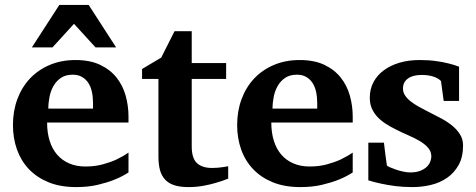

<svg xmlns="http://www.w3.org/2000/svg" viewBox="-20 -742 1917 774"><path d="M355 -326.2Q355 -350.1 350.6 -371.1Q346.2 -392.1 336.2 -407.5Q326.2 -422.9 310.5 -431.9Q294.9 -440.9 272.9 -440.9Q245.1 -440.9 226.3 -428.5Q207.5 -416 196 -396.2Q184.6 -376.5 179.7 -352.1Q174.8 -327.6 174.8 -304.2H355ZM498 -46.9Q472.2 -29.8 439.9 -17.1Q412.1 -5.9 373.5 3.2Q335 12.2 287.1 12.2Q223.1 12.2 175.5 -7.3Q127.9 -26.9 95.9 -60.8Q64 -94.7 48.1 -140.1Q32.2 -185.5 32.2 -237.8Q32.2 -294.4 50 -342.5Q67.9 -390.6 100.8 -425.5Q133.8 -460.4 180.4 -480.2Q227.1 -500 284.2 -500Q342.8 -500 383.5 -480.7Q424.3 -461.4 449.7 -429.4Q475.1 -397.5 486.6 -356.4Q498 -315.4 498 -272V-248H169.9Q169.9 -207 180.2 -174.3Q190.4 -141.6 210.2 -118.7Q230 -95.7 258.8 -83.3Q287.6 -70.8 324.2 -70.8Q362.3 -70.8 393.8 -79.3Q425.3 -87.9 448.7 -98.6Q475.6 -111.3 498 -127ZM365.2 -550.8 278.3 -646 191.4 -550.8H108.4L219.2 -722.2H337.4L448.2 -550.8Z M899.9 -22Q876.5 -12.2 850.1 -4.9Q827.6 2 799.1 7.1Q770.5 12.2 739.7 12.2Q706.5 12.2 683.3 4.9Q660.2 -2.4 645.8 -17.8Q631.3 -33.2 625 -56.2Q618.7 -79.1 618.7 -110.8V-423.8H552.7V-463.9L629.9 -509.8L683.6 -616.2H752.9V-487.8H891.6V-423.8H752.9V-151.9Q752.9 -104 773.9 -84.5Q794.9 -64.9 835 -64.9Q846.7 -64.9 858.4 -65.9Q870.1 -66.9 879.4 -68.4Q890.1 -69.8 899.9 -71.8Z M1258.8 -326.2Q1258.8 -350.1 1254.4 -371.1Q1250 -392.1 1240 -407.5Q1230 -422.9 1214.4 -431.9Q1198.7 -440.9 1176.8 -440.9Q1148.9 -440.9 1130.1 -428.5Q1111.3 -416 1099.9 -396.2Q1088.4 -376.5 1083.5 -352.1Q1078.6 -327.6 1078.6 -304.2H1258.8ZM1401.9 -46.9Q1376 -29.8 1343.8 -17.1Q1315.9 -5.9 1277.3 3.2Q1238.8 12.2 1190.9 12.2Q1127 12.2 1079.3 -7.3Q1031.7 -26.9 999.8 -60.8Q967.8 -94.7 951.9 -140.1Q936 -185.5 936 -237.8Q936 -294.4 953.9 -342.5Q971.7 -390.6 1004.6 -425.5Q1037.6 -460.4 1084.2 -480.2Q1130.9 -500 1188 -500Q1246.6 -500 1287.4 -480.7Q1328.1 -461.4 1353.5 -429.4Q1378.9 -397.5 1390.4 -356.4Q1401.9 -315.4 1401.9 -272V-248H1073.7Q1073.7 -207 1084 -174.3Q1094.2 -141.6 1114 -118.7Q1133.8 -95.7 1162.6 -83.3Q1191.4 -70.8 1228 -70.8Q1266.1 -70.8 1297.6 -79.3Q1329.1 -87.9 1352.5 -98.6Q1379.4 -111.3 1401.9 -127Z M1830.6 -335H1768.6L1757.8 -415Q1748 -426.3 1727.5 -433.1Q1707 -439.9 1679.7 -439.9Q1644.5 -439.9 1624.5 -425.5Q1604.5 -411.1 1604.5 -384.8Q1604.5 -370.1 1612.8 -357.4Q1621.1 -344.7 1635.3 -333.5Q1649.4 -322.3 1667.5 -312.3Q1685.5 -302.2 1705.6 -292Q1730.5 -279.3 1755.9 -266.1Q1781.2 -252.9 1801.3 -236.8Q1821.3 -220.7 1834 -200.9Q1846.7 -181.2 1846.7 -155.8Q1846.7 -108.4 1828.6 -76.4Q1810.5 -44.4 1781.7 -24.7Q1752.9 -4.9 1716.3 3.7Q1679.7 12.2 1642.6 12.2Q1605.5 12.2 1573.5 8.1Q1541.5 3.9 1517.1 -1.5Q1488.8 -7.3 1464.8 -15.1V-167H1527.8Q1528.8 -156.7 1530.8 -141.1Q1532.7 -125.5 1534.7 -110.8Q1536.6 -93.8 1539.6 -75.2Q1540.5 -72.8 1550.8 -68.1Q1561 -63.5 1575.2 -58.6Q1589.4 -53.7 1605 -50.3Q1620.6 -46.9 1632.8 -46.9Q1658.2 -46.9 1674.8 -53.7Q1691.4 -60.5 1701.2 -70.3Q1710.9 -80.1 1714.8 -91.1Q1718.8 -102.1 1718.8 -110.8Q1718.8 -131.3 1705.8 -146.2Q1692.9 -161.1 1672.4 -173.3Q1651.9 -185.5 1626.2 -196.5Q1600.6 -207.5 1575.7 -220.2Q1554.7 -230.5 1535.6 -242.7Q1516.6 -254.9 1502.2 -270Q1487.8 -285.2 1479.2 -304.2Q1470.7 -323.2 1470.7 -348.1Q1470.7 -382.8 1485.6 -410.9Q1500.5 -439 1527.3 -458.7Q1554.2 -478.5 1590.8 -489.3Q1627.4 -500 1671.4 -500Q1708.5 -500 1738 -495.8Q1767.6 -491.7 1788.1 -486.3Q1812 -480.5 1830.6 -473.1Z"/></svg>

Font: Charis SIL
Style: Bold
Weight: 700
Foundry: SIL International
Version: Version 4.112